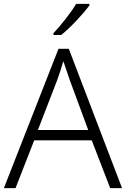

<svg xmlns="http://www.w3.org/2000/svg" viewBox="-20 -968 648 988"><path d="M440 -940V-948H372C346 -904 292 -836 255 -797V-788H295C345 -828 410 -899 440 -940ZM547 0H608L334 -717H281L0 0H60L156 -246H452ZM339 -556 434 -299H175L274 -555C283 -580 296 -618 306 -653C316 -622 332 -575 339 -556Z"/></svg>

Font: Noto Sans Khmer UI Light
Style: Regular
Weight: 300
Designer: Danh Hong and the Monotype Design Team
Foundry: Monotype Imaging Inc.
Version: Version 2.002